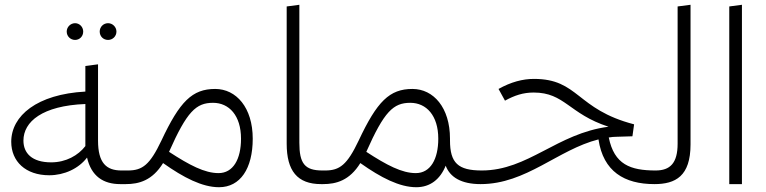

<svg xmlns="http://www.w3.org/2000/svg" viewBox="-20 -770 3204 803"><path d="M294 -603C313 -603 328 -618 328 -638C328 -657 313 -673 294 -673C275 -673 259 -657 259 -638C259 -618 275 -603 294 -603ZM432 -603C451 -603 467 -618 467 -638C467 -657 451 -673 432 -673C412 -673 397 -657 397 -638C397 -618 412 -603 432 -603ZM503 -57H488C425 -57 390 -88 390 -182V-501L337 -494V-387C135 -376 27 -286 27 -177C27 -95 87 -37 186 -37C249 -37 309 -65 344 -111C362 -33 412 0 483 0H498L518 -28ZM194 -91C113 -91 78 -130 78 -182C78 -261 157 -328 337 -335V-159C307 -120 256 -91 194 -91Z M880 -398C784 -398 732 -346 655 -182C607 -81 576 -57 515 -57H503L478 -29L498 0H506C561 0 617 -15 662 -88C748 -27 826 13 896 13C985 13 1037 -65 1037 -190C1037 -320 968 -398 880 -398ZM894 -46C836 -46 773 -79 687 -135C762 -304 800 -340 871 -340C938 -340 988 -287 988 -190C988 -104 955 -46 894 -46Z M1179 -169C1179 -56 1223 0 1323 0L1343 -29L1328 -57C1254 -57 1232 -87 1232 -173V-750L1179 -743Z M1995 -57C1896 -57 1862 -88 1862 -183V-190C1862 -320 1793 -398 1705 -398C1609 -398 1557 -346 1480 -182C1432 -81 1401 -57 1340 -57H1328L1303 -29L1323 0H1331C1386 0 1442 -15 1487 -88C1573 -27 1651 13 1721 13C1779 13 1821 -20 1844 -77C1862 -29 1909 0 1990 0L2010 -29ZM1719 -46C1661 -46 1598 -79 1512 -135C1587 -304 1625 -340 1696 -340C1763 -340 1813 -287 1813 -190C1813 -104 1780 -46 1719 -46Z M2722 -57C2616 -57 2549 -82 2526 -195C2537 -197 2549 -198 2560 -198L2625 -200L2632 -250C2389 -313 2401 -440 2213 -440C2166 -440 2117 -427 2065 -398L2092 -349C2132 -371 2168 -383 2212 -383C2342 -383 2359 -294 2525 -240C2309 -212 2189 -57 1995 -57L1970 -29L1990 0C2181 0 2313 -144 2483 -187C2503 -53 2591 0 2717 0L2737 -29Z M2717 0C2805 0 2868 -33 2868 -166V-750L2814 -743V-169C2814 -88 2783 -57 2722 -57L2697 -29Z M3083 0V-750L3030 -743V0Z"/></svg>

Font: FiraGO Light
Style: Regular
Weight: 300
Designer: bBox Type
Foundry: bBox Type GmbH
Version: Version 1.001;PS 001.001;hotconv 1.0.88;makeotf.lib2.5.64775